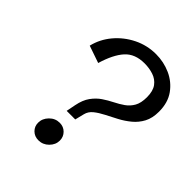

<svg xmlns="http://www.w3.org/2000/svg" viewBox="-203 -835 966 966"><g transform="rotate(45 280.0 -352.0)"><path d="M228.5 -194.8 238.3 -244.6Q247.1 -289.6 267.1 -317.1Q287.1 -344.7 312.7 -362.1Q338.4 -379.4 365.2 -392.8Q392.1 -406.2 414.8 -422.1Q437.5 -438 451.7 -462.9Q465.8 -487.8 465.8 -528.8Q465.8 -572.8 447.8 -597.2Q429.7 -621.6 400.1 -631.3Q370.6 -641.1 336.4 -641.1Q269 -641.1 231.9 -600.1Q194.8 -559.1 170.4 -477.1L78.6 -508.8Q92.3 -566.4 131.3 -613Q170.4 -659.7 226.1 -687.3Q281.7 -714.8 345.2 -714.8Q399.9 -714.8 449 -692.9Q498 -670.9 529.1 -627.7Q560.1 -584.5 560.1 -520.5Q560.1 -474.1 543 -442.1Q525.9 -410.2 498.5 -387.7Q471.2 -365.2 439.7 -348.6Q408.2 -332 378.9 -317.1Q349.6 -302.2 328.6 -285.2Q307.6 -268.1 301.8 -244.1L289.6 -194.8ZM232.4 10.7Q205.1 10.7 187 -7.1Q168.9 -24.9 168.9 -51.3Q168.9 -81.1 191.9 -104.5Q214.8 -127.9 246.6 -127.9Q273.9 -127.9 292 -109.6Q310.1 -91.3 310.1 -64.9Q310.1 -35.2 287.1 -12.2Q264.2 10.7 232.4 10.7Z"/></g></svg>

Font: Schibsted Grotesk
Style: Italic
Weight: 400
Italic angle: -12°
Designer: Bakken & Baeck AS, Henrik Kongsvoll
Foundry: Schibsted ASA
Version: Version 1.100; ttfautohint (v1.8.4.7-5d5b);gftools[0.9.25]